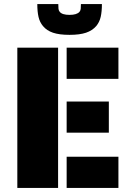

<svg xmlns="http://www.w3.org/2000/svg" viewBox="-20 -922 656 942"><path d="M65 -688H265V0H65ZM307 -688H561V-535H307ZM307 -424H514V-271H307ZM307 -153H561V0H307ZM191 -794Q175 -813 169 -839Q163 -865 163 -902H266Q266 -887 267 -878.5Q268 -870 273 -864Q285 -849 321 -849Q357 -849 370 -864Q375 -870 376 -878.5Q377 -887 377 -902H480Q480 -865 474 -839Q468 -813 452 -794Q433 -772 402 -761.5Q371 -751 321 -751Q271 -751 240 -761.5Q209 -772 191 -794Z"/></svg>

Font: Saira Stencil
Style: Regular
Weight: 400
Designer: Hector Gatti with collaboration of the Omnibus-Type team
Foundry: Omnibus-Type
Version: Version 1.003